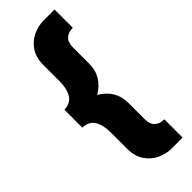

<svg xmlns="http://www.w3.org/2000/svg" viewBox="-268 -688 863 863"><g transform="rotate(-45 163.5 -256.0)"><path d="M238 151Q203 151 170 135.5Q137 120 116 88.5Q95 57 95 10V-95Q95 -140 78 -169Q61 -198 20 -199V-313Q61 -315 78 -343.5Q95 -372 95 -417V-522Q95 -569 116 -600.5Q137 -632 170 -647.5Q203 -663 238 -663H307V-547Q279 -547 262 -532Q245 -517 245 -483V-381Q245 -339 225.5 -307.5Q206 -276 171 -256Q206 -236 225.5 -204.5Q245 -173 245 -131V-29Q245 5 262 20Q279 35 307 35V151Z"/></g></svg>

Font: Braah One
Style: Regular
Weight: 400
Designer: Ashish Kumar
Foundry: Ashish Kumar
Version: Version 1.001; ttfautohint (v1.8.4.7-5d5b);gftools[0.9.29]